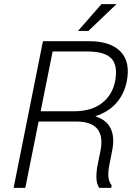

<svg xmlns="http://www.w3.org/2000/svg" viewBox="-20 -910 657 930"><path d="M167 -321.3 102.5 0H45.9L188 -710.4H413.1Q514.6 -710.4 563.7 -660.4Q612.8 -610.4 593.8 -514.2Q580.6 -452.1 542 -409.4Q503.4 -366.7 442.9 -347.7V-346.2Q497.6 -328.6 516.8 -286.1Q536.1 -243.7 523.4 -181.2L510.3 -114.3Q502.9 -78.6 505.1 -53.7Q507.3 -28.8 521 -11.7L518.6 0H460.9Q447.8 -18.1 447 -49.1Q446.3 -80.1 453.6 -115.2L466.8 -180.2Q480.5 -251 450.9 -286.1Q421.4 -321.3 349.6 -321.3ZM176.8 -371.1H338.4Q422.4 -371.1 473.1 -410.2Q523.9 -449.2 537.1 -514.6Q552.2 -590.8 520.5 -625.7Q488.8 -660.6 403.3 -660.6H234.9ZM471.7 -890.1H544.4L408.2 -760.3H357.9Z"/></svg>

Font: Franko
Style: Light Italic
Weight: 300
Designer: Google
Version: Version 1.200310; 2013